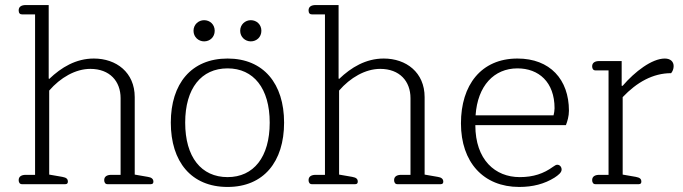

<svg xmlns="http://www.w3.org/2000/svg" viewBox="-20 -730 2706 761"><path d="M67 0H239C247 0 249 -5 249 -10C249 -21 243 -26 227 -29L175 -38V-371C219 -422 279 -457 338 -457C415 -457 458 -408 458 -341V-37H421C405 -37 393 -31 393 -16C393 -6 398 0 406 0H578C586 0 588 -5 588 -10C588 -21 580 -27 566 -29L514 -38V-345C514 -443 441 -498 352 -498C281 -498 223 -463 175 -417L173 -419V-710H82C66 -710 54 -704 54 -689C54 -678 59 -673 67 -673H119V-37H82C66 -37 54 -31 54 -16C54 -6 59 0 67 0Z M789 -566C812 -566 831 -583 831 -608C831 -633 812 -650 789 -650C767 -650 747 -633 747 -608C747 -583 767 -566 789 -566ZM974 -566C997 -566 1016 -583 1016 -608C1016 -633 997 -650 974 -650C952 -650 932 -633 932 -608C932 -583 952 -566 974 -566ZM882 11C1025 11 1106 -89 1106 -244C1106 -398 1025 -498 882 -498C738 -498 657 -398 657 -244C657 -89 738 11 882 11ZM882 -28C778 -28 714 -107 714 -244C714 -380 778 -459 882 -459C985 -459 1049 -380 1049 -244C1049 -107 985 -28 882 -28Z M1216 0H1388C1396 0 1398 -5 1398 -10C1398 -21 1392 -26 1376 -29L1324 -38V-371C1368 -422 1428 -457 1487 -457C1564 -457 1607 -408 1607 -341V-37H1570C1554 -37 1542 -31 1542 -16C1542 -6 1547 0 1555 0H1727C1735 0 1737 -5 1737 -10C1737 -21 1729 -27 1715 -29L1663 -38V-345C1663 -443 1590 -498 1501 -498C1430 -498 1372 -463 1324 -417L1322 -419V-710H1231C1215 -710 1203 -704 1203 -689C1203 -678 1208 -673 1216 -673H1268V-37H1231C1215 -37 1203 -31 1203 -16C1203 -6 1208 0 1216 0Z M2038 11C2092 11 2138 -1 2178 -26C2193 -36 2206 -46 2206 -58C2206 -68 2199 -77 2189 -77C2183 -77 2180 -74 2172 -69C2135 -42 2094 -28 2040 -28C1943 -28 1864 -96 1864 -234H2223C2229 -249 2235 -270 2235 -291C2235 -415 2160 -498 2031 -498C1887 -498 1807 -393 1807 -241C1807 -87 1896 11 2038 11ZM1865 -273C1873 -390 1938 -459 2031 -459C2115 -459 2178 -405 2178 -301C2178 -292 2176 -280 2174 -273Z M2340 0H2512C2520 0 2522 -5 2522 -10C2522 -21 2516 -26 2500 -29L2448 -38V-345C2504 -404 2568 -440 2640 -440C2646 -447 2650 -457 2650 -468C2650 -486 2637 -498 2615 -498C2564 -498 2496 -446 2448 -390H2444V-488H2355C2339 -488 2327 -482 2327 -467C2327 -457 2332 -451 2340 -451H2392V-37H2355C2339 -37 2327 -31 2327 -16C2327 -6 2332 0 2340 0Z"/></svg>

Font: Maitree Light
Style: Regular
Weight: 300
Designer: CadsonDemak Team
Foundry: CadsonDemak
Version: Version 1.000;PS 001.000;hotconv 1.0.88;makeotf.lib2.5.64775